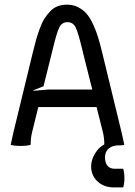

<svg xmlns="http://www.w3.org/2000/svg" viewBox="-20 -625 580 825"><path d="M468.8 180.2Q426.3 180.2 398.9 154.5Q371.6 128.9 371.6 89.8Q371.6 62.5 387.9 35.2Q404.3 7.8 428.2 -4.4Q428.2 -32.7 421.9 -58.1L395 -165H144.5L118.2 -58.1Q111.8 -31.7 111.8 -7.8V-2.9Q97.2 2 68.8 2Q40.5 2 25.9 -2.9Q33.2 -38.6 38.1 -58.1L121.1 -399.9Q128.9 -432.6 135.3 -454.8Q141.6 -477.1 151.1 -502.9Q160.6 -528.8 171.1 -545.2Q181.6 -561.5 195.6 -576.4Q209.5 -591.3 227.8 -598.1Q246.1 -605 268.1 -605Q294.4 -605 315.9 -594Q337.4 -583 352.3 -565.7Q367.2 -548.3 380.1 -520.3Q393.1 -492.2 401.4 -465.1Q409.7 -438 418.9 -399.9L502 -58.1L514.2 -2.9Q505.4 0 480.5 0Q454.6 3.4 442.9 17.3Q431.2 31.2 431.2 50.8Q431.2 74.7 441.9 87.4Q452.6 100.1 472.7 100.1H509.3Q514.6 116.2 514.6 140.1Q514.6 164.1 509.3 180.2ZM376.5 -240.2 342.8 -374Q339.4 -388.7 333 -414.1Q316.4 -483.4 305.4 -506.6Q294.4 -529.8 270 -529.8Q245.6 -529.8 234.4 -506.3Q223.1 -482.9 206.1 -411.6Q200.2 -387.7 196.8 -374L167 -254.4L123 -236.8L124 -234.9L186 -240.2Z"/></svg>

Font: Nikodecs
Style: Medium
Weight: 500
Version: Version 0.29